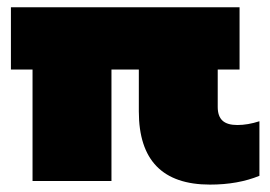

<svg xmlns="http://www.w3.org/2000/svg" viewBox="-20 -494 738 524"><path d="M553.2 9.8Q358.9 9.8 358.9 -189.9V-304.2H284.2V0H68.8V-304.2H9.8V-474.1H633.8V-304.2H574.2V-202.1Q574.2 -176.8 587.2 -164.8Q600.1 -152.8 627.9 -152.8Q656.2 -152.8 688 -163.1V-14.2Q629.4 9.8 553.2 9.8Z"/></svg>

Font: Kanit ExtraBold
Style: Regular
Weight: 800
Designer: Katatrad Team
Foundry: CadsonDemak
Version: Version 1.000;PS 001.000;hotconv 1.0.88;makeotf.lib2.5.64775